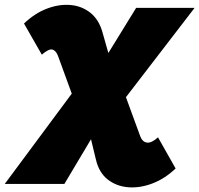

<svg xmlns="http://www.w3.org/2000/svg" viewBox="-90 -580 839 808"><path d="M649 129Q604 172 551.5 192Q499 212 449.5 208Q400 204 363.5 175.5Q327 147 314 93L293 6L181 194H-70L212 -186L154 -345Q145 -368 130 -371.5Q115 -375 86 -350L11 -481Q56 -524 107 -543.5Q158 -563 206 -559Q254 -555 290 -526.5Q326 -498 341 -445L366 -357L483 -547H729L440 -171L500 -7Q509 17 528 20Q547 23 575 -2Z"/></svg>

Font: Montserrat Black
Style: Italic
Weight: 900
Italic angle: -11.3°
Designer: Julieta Ulanovsky
Foundry: Julieta Ulanovsky
Version: Version 9.000; ttfautohint (v1.8.4.7-5d5b)